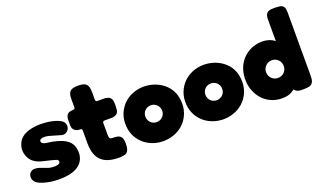

<svg xmlns="http://www.w3.org/2000/svg" viewBox="-76 -1197 2748 1644"><g transform="rotate(-20 1298.5 -375.0)"><path d="M299 -323C279 -327 260 -329 240 -332C225 -335 204 -340 200 -356C196 -368 203 -376 213 -381C221 -385 232 -386 242 -386C256 -386 269 -384 281 -381C316 -371 350 -361 385 -351C391 -349 398 -348 403 -348C418 -348 431 -354 443 -365C469 -390 466 -435 437 -456C391 -489 305 -500 250 -500C175 -500 71 -482 40 -402C22 -363 23 -323 40 -283C61 -235 99 -212 148 -198C188 -187 230 -180 270 -167C276 -166 282 -163 287 -158C293 -151 295 -142 289 -134C281 -121 262 -120 248 -118C227 -117 206 -119 186 -125C162 -133 139 -142 115 -151C102 -155 89 -158 75 -158C69 -158 62 -158 56 -156C40 -151 27 -142 21 -127C8 -97 20 -62 48 -44C96 -14 178 -1 236 -1C318 -1 424 -14 463 -98C477 -128 478 -159 473 -192C458 -281 377 -306 299 -323Z M906 -392C909 -419 910 -446 906 -472C901 -502 880 -516 851 -519C846 -519 840 -520 834 -520H774C766 -520 759 -527 759 -535V-606C759 -677 736 -700 666 -700C592 -700 572 -678 572 -610V-535C572 -526 565 -520 557 -520C523 -517 497 -514 488 -474C487 -470 486 -465 486 -460C485 -441 485 -421 486 -401C486 -365 510 -345 544 -342H557C565 -342 572 -335 572 -327V-208C572 -58 648 0 786 0C801 0 815 -1 830 -4C874 -10 880 -57 880 -93C880 -121 876 -140 868 -152C853 -178 814 -178 787 -178C782 -178 777 -179 774 -180C770 -182 767 -184 765 -186C761 -193 759 -209 759 -217V-327C759 -335 766 -342 774 -342H838C872 -342 902 -354 906 -392Z M1189 -500C1175 -500 1161 -499 1148 -497C1144 -496 1141 -496 1137 -495C1081 -484 1031 -458 993 -415C940 -353 924 -280 938 -201C962 -78 1071 -3 1192 -3C1274 -3 1355 -38 1404 -105C1447 -165 1459 -232 1446 -304C1425 -427 1308 -500 1189 -500ZM1116 -253C1116 -296 1149 -329 1193 -329C1234 -329 1269 -296 1269 -252C1269 -206 1232 -176 1192 -176C1149 -176 1116 -210 1116 -253Z M1736 -500C1722 -500 1708 -499 1695 -497C1691 -496 1688 -496 1684 -495C1628 -484 1578 -458 1540 -415C1487 -353 1471 -280 1485 -201C1509 -78 1618 -3 1739 -3C1821 -3 1902 -38 1951 -105C1994 -165 2006 -232 1993 -304C1972 -427 1855 -500 1736 -500ZM1663 -253C1663 -296 1696 -329 1740 -329C1781 -329 1816 -296 1816 -252C1816 -206 1779 -176 1739 -176C1696 -176 1663 -210 1663 -253Z M2035 -323C2028 -289 2027 -256 2030 -222C2047 -95 2141 0 2270 0C2321 0 2349 -10 2389 -38C2408 -1 2472 -11 2505 -12C2563 -17 2566 -60 2566 -107V-678C2566 -711 2558 -743 2520 -747C2492 -751 2470 -751 2443 -749C2400 -747 2387 -716 2387 -678V-479C2356 -504 2316 -516 2276 -516C2157 -516 2060 -439 2035 -323ZM2217 -256C2217 -302 2253 -337 2299 -337C2343 -337 2378 -301 2378 -257C2379 -211 2343 -176 2298 -176C2255 -176 2218 -208 2217 -256Z"/></g></svg>

Font: Periwinkle
Style: Bold
Weight: 700
Version: Version 2.001